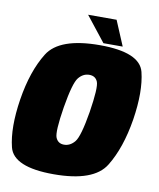

<svg xmlns="http://www.w3.org/2000/svg" viewBox="-83 -794 713 863"><g transform="rotate(10 274.0 -362.5)"><path d="M220.5 4Q403.5 4 456.2 -81.8Q509 -167.5 530.5 -300.5Q551 -431.5 529.8 -517.5Q508.5 -603.5 325.5 -603.5Q141.5 -603.5 88.5 -518.5Q35.5 -433.5 14.5 -300.5Q-6 -169 15.5 -82.5Q37 4 220.5 4ZM243.5 -135Q216 -135 205.5 -160Q195 -185 213.5 -300Q232.5 -414 253 -439Q273.5 -464 301.5 -464Q330 -464 340 -439.2Q350 -414.5 332 -300Q313 -185.5 292.2 -160.2Q271.5 -135 243.5 -135ZM339 -615H427L379 -729H249Z"/></g></svg>

Font: Anybody Condensed Black
Style: Italic
Weight: 900
Width: 3
Italic angle: -10°
Version: Version 1.113;gftools[0.9.25]